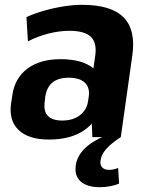

<svg xmlns="http://www.w3.org/2000/svg" viewBox="-20 -570 619 798"><path d="M355 -193 376 -340Q383 -393 357 -417.5Q331 -442 268 -442Q227 -442 181.5 -430.5Q136 -419 96 -398L90 -499Q123 -514 163 -525.5Q203 -537 244.5 -543.5Q286 -550 321 -550Q442 -550 493.5 -498Q545 -446 530 -340L482 0H364ZM183 10Q99 10 57.5 -29.5Q16 -69 26 -140L31 -173Q41 -245 93.5 -284.5Q146 -324 232 -324Q323 -324 368.5 -285.5Q414 -247 404 -176L399 -142Q389 -70 332 -30Q275 10 183 10ZM239 -69Q283 -69 312 -91Q341 -113 346 -150L349 -169Q354 -206 332.5 -226.5Q311 -247 266 -247Q223 -247 198.5 -227.5Q174 -208 168 -167L166 -148Q160 -109 178.5 -89Q197 -69 239 -69ZM395 208Q342 208 315.5 184.5Q289 161 295 117Q300 79 332 47.5Q364 16 416 -5L482 0Q443 25 422 48.5Q401 72 398 97Q395 115 404.5 125.5Q414 136 433 136Q453 136 471 128L475 193Q459 200 438 204Q417 208 395 208Z"/></svg>

Font: Pathway Extreme SemiCondensed
Style: Bold Italic
Weight: 700
Width: 4
Italic angle: -8°
Version: Version 1.001;gftools[0.9.26]